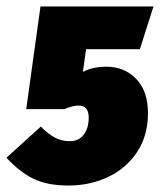

<svg xmlns="http://www.w3.org/2000/svg" viewBox="-40 -554 506 593"><path d="M392 -402H226L216 -332Q246 -348 289 -348Q344 -348 380.5 -310.5Q417 -273 417 -204Q417 -135 383.5 -84.5Q350 -34 294 -7.5Q238 19 172 19Q105 19 62 -2.5Q19 -24 -20 -67L86 -163Q109 -140 129.5 -129Q150 -118 176 -118Q203 -118 218.5 -138Q234 -158 234 -191Q234 -228 203 -228Q185 -228 159 -217H41L85 -534H434Z"/></svg>

Font: Fira Sans Condensed Black
Style: Italic
Weight: 900
Width: 3
Italic angle: -8°
Designer: Carrois Corporate & Edenspiekermann AG
Foundry: Carrois Corporate GbR & Edenspiekermann AG
Version: Version 4.203